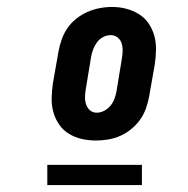

<svg xmlns="http://www.w3.org/2000/svg" viewBox="-20 -721 540 552"><path d="M256 -317Q235 -317 215 -321.5Q195 -326 178 -336.5Q161 -347 150 -363Q139 -379 133.5 -398.5Q128 -418 128.5 -439Q129 -460 132 -481L148 -572Q151 -589 157 -606.5Q163 -624 173.5 -639.5Q184 -655 199 -667Q214 -679 231 -686.5Q248 -694 266 -697.5Q284 -701 302 -701Q323 -701 342.5 -696Q362 -691 379 -680.5Q396 -670 407 -654Q418 -638 423.5 -618.5Q429 -599 428.5 -578Q428 -557 425 -536L409 -445Q406 -428 400 -410.5Q394 -393 383.5 -378Q373 -363 358 -350.5Q343 -338 326 -330.5Q309 -323 291 -320Q273 -317 256 -317ZM258 -397Q269 -397 279.5 -402.5Q290 -408 297.5 -417Q305 -426 309 -437Q313 -448 315 -459L330 -550Q332 -561 332.5 -573Q333 -585 330 -595.5Q327 -606 318.5 -613Q310 -620 298 -620Q287 -620 276.5 -614.5Q266 -609 259 -599.5Q252 -590 248 -579.5Q244 -569 242 -558L227 -467Q225 -456 224.5 -444.5Q224 -433 227 -422.5Q230 -412 238 -404.5Q246 -397 258 -397ZM388 -189H116V-247H388Z"/></svg>

Font: iosevka_custom_sans_ss08 Heavy
Style: Italic
Weight: 900
Italic angle: -10°
Designer: Belleve Invis
Foundry: Belleve Invis
Version: Version 10.3.0; ttfautohint (v1.8.3)